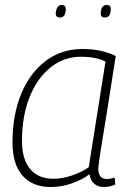

<svg xmlns="http://www.w3.org/2000/svg" viewBox="-20 -738 519 768"><path d="M395 10Q372 10 356.5 -3.5Q341 -17 338 -41Q307 -18 266 -4Q225 10 183 10Q110 10 70 -35.5Q30 -81 30 -168Q30 -279 65 -363Q100 -447 163 -494.5Q226 -542 310 -542Q386 -542 443 -514Q423 -387 409.5 -301.5Q396 -216 387.5 -165Q379 -114 376 -90.5Q373 -67 373 -64Q373 -22 407 -22Q422 -22 439 -28L441 0Q420 10 395 10ZM335 -69 402 -492Q364 -511 303 -511Q236 -511 182.5 -468.5Q129 -426 98.5 -350Q68 -274 68 -174Q68 -101 100.5 -62Q133 -23 193 -23Q229 -23 267.5 -36Q306 -49 335 -69ZM400 -668Q382 -668 383 -685Q384 -718 407 -718Q424 -718 423 -700Q422 -668 400 -668ZM220 -668Q202 -668 203 -685Q204 -699 209.5 -708.5Q215 -718 227 -718Q244 -718 243 -700Q242 -668 220 -668Z"/></svg>

Font: Georama ExtraLight
Style: Italic
Weight: 200
Italic angle: -9°
Designer: Jean-Baptiste Levee
Foundry: Production Type
Version: Version 1.000